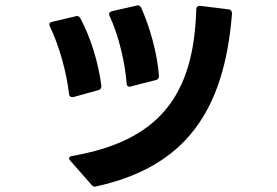

<svg xmlns="http://www.w3.org/2000/svg" viewBox="-20 -654 1040 720"><path d="M360 -330V-333C349 -419 320 -514 281 -586C278 -591 274 -594 269 -594C267 -594 266 -594 264 -593L175 -572C168 -571 165 -567 165 -562C165 -560 166 -557 167 -555C203 -480 229 -385 239 -301C240 -294 244 -290 250 -290H255L349 -316C356 -318 360 -323 360 -330ZM239 -60C239 -57 241 -54 244 -51L323 39C327 44 331 46 336 46C338 46 339 46 341 45C673 -28 821 -235 850 -603C850 -612 846 -618 837 -619L731 -632C722 -633 716 -628 716 -619C707 -292 573 -125 250 -69C243 -68 239 -64 239 -60ZM389 -601C389 -599 390 -597 391 -594C425 -521 448 -424 455 -341C455 -333 459 -329 466 -329C467 -329 469 -329 471 -330L565 -354C573 -356 576 -361 576 -368V-370C570 -455 541 -555 509 -626C506 -631 502 -634 497 -634C495 -634 493 -634 492 -633L400 -612C393 -610 389 -607 389 -601Z"/></svg>

Font: LINE Seed JP App_OTF Bold
Style: Regular
Weight: 700
Designer: LINE & Fontrix & Fontworks
Version: Version 1.009